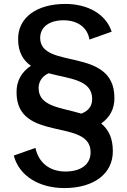

<svg xmlns="http://www.w3.org/2000/svg" viewBox="-20 -722 647 975"><path d="M307 233C458 233 554 159 553 45C553 -22 530 -65 494 -95C538 -126 562 -170 561 -226C560 -487 185 -366 184 -529C184 -584 229 -619 303 -619C373 -619 425 -583 434 -521L547 -561C518 -651 425 -702 312 -702C165 -702 71 -632 72 -523C72 -457 98 -415 137 -388C90 -357 63 -311 64 -252C65 3 439 -124 440 50C441 112 392 149 312 149C233 149 176 105 160 29L50 68C77 171 178 233 307 233ZM176 -274C176 -308 194 -335 227 -350C329 -322 447 -319 448 -221C449 -183 429 -159 393 -145C291 -176 177 -180 176 -274Z"/></svg>

Font: Ronzino Medium
Style: Regular
Weight: 500
Designer: Nunzio Mazzaferro
Foundry: Collletttivo
Version: Version 1.000;Glyphs 3.3 (3337)